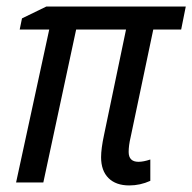

<svg xmlns="http://www.w3.org/2000/svg" viewBox="-20 -556 586 585"><path d="M288 -77Q288 -103 297 -145L364 -466H212L112 0H29L130 -466H40L47 -500L121 -536H546L532 -466H447L378 -138Q372 -113 372 -93Q372 -63 402 -63Q417 -63 438 -70V-5Q407 9 374 9Q333 9 310.5 -13.5Q288 -36 288 -77Z"/></svg>

Font: Noto Sans UI Narrow
Style: Italic
Weight: 400
Width: 4
Italic angle: -12°
Designer: Monotype Design Team
Foundry: Monotype Imaging Inc.
Version: Version 1.001